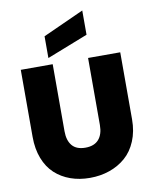

<svg xmlns="http://www.w3.org/2000/svg" viewBox="-104 -1069 921 1154"><g transform="rotate(-10 356.0 -492.5)"><path d="M53.2 -295.9V-705.1H248V-295.9Q248 -239.3 274.4 -208Q300.8 -176.8 355 -176.8Q409.2 -176.8 436.5 -208Q463.9 -239.3 463.9 -295.9V-705.1H660.2V-295.9Q660.2 -222.7 635.7 -164.1Q611.3 -105.5 568.8 -68.6Q526.4 -31.7 470.7 -12.5Q415 6.8 351.1 6.8Q286.6 6.8 232.7 -12.5Q178.7 -31.7 138.4 -68.8Q98.1 -106 75.7 -164.1Q53.2 -222.2 53.2 -295.9ZM229 -878.9 479 -992.2V-844.2L229 -746.1Z"/></g></svg>

Font: Poppins ExtraBold
Style: Regular
Weight: 800
Designer: Ninad Kale (Devanagari), Jonny Pinhorn (Latin)
Foundry: Indian Type Foundry
Version: Version 3.200;PS 1.000;hotconv 16.6.54;makeotf.lib2.5.65590